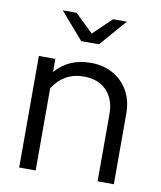

<svg xmlns="http://www.w3.org/2000/svg" viewBox="-81 -783 712 849"><g transform="rotate(10 274.5 -359.0)"><path d="M63 0V-501H137V-442Q196 -511 295 -511Q352 -511 395.5 -486.5Q439 -462 463.5 -418.5Q488 -375 488 -317V0H415V-302Q415 -369 377.5 -407.5Q340 -446 275 -446Q230 -446 195 -426Q160 -406 137 -369V0ZM194 -718 276 -639 358 -718H420L316 -598H236L132 -718Z"/></g></svg>

Font: Red Hat Display VF
Style: Regular
Weight: 300
Designer: Pentagram, MCKL
Foundry: Pentagram, MCKL
Version: Version 1.023